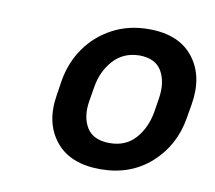

<svg xmlns="http://www.w3.org/2000/svg" viewBox="-53 -782 565 504"><g transform="rotate(10 229.5 -530.0)"><path d="M97.7 -509.8 103.5 -547.4Q111.8 -598.1 139.6 -637.5Q167.5 -676.8 210.2 -699.2Q252.9 -721.7 306.2 -721.7Q386.7 -721.7 425 -672.6Q463.4 -623.5 450.7 -547.4L444.3 -509.8Q432.1 -434.6 377.9 -386Q323.7 -337.4 243.7 -337.4Q162.6 -337.4 123.8 -386Q85 -434.6 97.7 -509.8ZM190.9 -547.4 184.6 -509.8Q177.2 -466.3 194.6 -437.7Q211.9 -409.2 255.9 -409.2Q298.3 -409.2 324 -437.7Q349.6 -466.3 357.4 -509.8L363.3 -547.4Q370.1 -589.8 353.8 -619.4Q337.4 -648.9 293.9 -649.4Q251 -648.9 224.4 -619.4Q197.8 -589.8 190.9 -547.4Z"/></g></svg>

Font: Inter Display
Style: Bold Italic
Weight: 700
Italic angle: -9.39999°
Designer: Rasmus Andersson
Foundry: rsms
Version: Version 4.000;git-a52131595